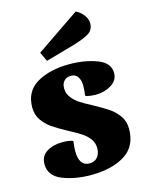

<svg xmlns="http://www.w3.org/2000/svg" viewBox="-119 -844 721 940"><g transform="rotate(-15 241.5 -374.5)"><path d="M206 -423Q206 -396 221.5 -375.5Q237 -355 260 -340Q283 -325 323 -304Q369 -279 396 -260.5Q423 -242 442.5 -214.5Q462 -187 462 -149Q462 -60 396 -19Q330 22 225 22Q143 22 80 -3.5Q17 -29 17 -88Q17 -129 49.5 -149.5Q82 -170 130 -170Q143 -170 159.5 -168Q176 -166 183 -161Q179 -129 179 -111Q179 -35 232 -35Q258 -35 272.5 -52.5Q287 -70 287 -98Q287 -125 271.5 -145.5Q256 -166 233 -181Q210 -196 170 -217Q124 -242 97 -260.5Q70 -279 50.5 -306.5Q31 -334 31 -372Q31 -454 96.5 -492Q162 -530 261 -530Q337 -530 399.5 -507Q462 -484 462 -432Q462 -395 427.5 -373.5Q393 -352 349 -352Q336 -352 319.5 -354Q303 -356 296 -361Q298 -372 299 -386Q300 -400 300 -411Q300 -438 288.5 -455.5Q277 -473 254 -473Q232 -473 219 -459.5Q206 -446 206 -423ZM412 -697Q412 -663 384 -646.5Q356 -630 301 -614L160 -574L138 -621L358 -771Q380 -761 396 -740Q412 -719 412 -697Z"/></g></svg>

Font: Sansita ExtraBold
Style: Regular
Weight: 800
Designer: Pablo Cosgaya
Foundry: Omnibus-Type
Version: Version 1.006